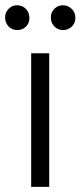

<svg xmlns="http://www.w3.org/2000/svg" viewBox="-31 -724 312 744"><path d="M-11.2 -655.8Q-11.2 -676.3 2.4 -689.9Q16.1 -703.6 35.2 -703.6Q55.7 -703.6 69.3 -689.5Q83 -675.3 83 -654.3Q83 -633.8 69.3 -620.6Q55.7 -607.4 35.6 -607.4Q25.9 -607.4 17.3 -611.1Q8.8 -614.7 2.4 -621.3Q-3.9 -627.9 -7.6 -636.7Q-11.2 -645.5 -11.2 -655.8ZM166 -655.8Q166 -676.3 179.7 -689.9Q193.4 -703.6 212.9 -703.6Q223.1 -703.6 231.9 -699.7Q240.7 -695.8 247.3 -689.2Q253.9 -682.6 257.6 -673.6Q261.2 -664.6 261.2 -654.3Q261.2 -644 257.3 -635.5Q253.4 -627 247.1 -620.8Q240.7 -614.7 231.9 -611.1Q223.1 -607.4 213.9 -607.4Q203.6 -607.4 195.1 -611.1Q186.5 -614.7 179.9 -621.3Q173.3 -627.9 169.7 -636.7Q166 -645.5 166 -655.8ZM89.8 -517.6H159.7V0H89.8Z"/></svg>

Font: Proza Libre
Style: Light
Weight: 300
Designer: Jasper de Waard
Foundry: Jasper de Waard
Version: Version 1.000; ttfautohint (v1.4.1.8-43bc)